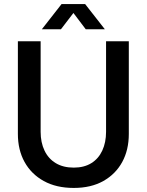

<svg xmlns="http://www.w3.org/2000/svg" viewBox="-20 -908 722 945"><path d="M343 17Q257 17 195.5 -17Q134 -51 101 -110.5Q68 -170 68 -249V-705H180V-259Q180 -207 199 -167Q218 -127 254.5 -105Q291 -83 343 -83Q394 -83 429.5 -105Q465 -127 483.5 -167Q502 -207 502 -259V-705H614V-249Q614 -170 581.5 -110.5Q549 -51 488.5 -17Q428 17 343 17ZM186 -764 283 -888H399L496 -764H402L318 -875H365L280 -764Z"/></svg>

Font: TikTok Sans 24pt Medium
Style: Regular
Weight: 500
Version: Version 4.000